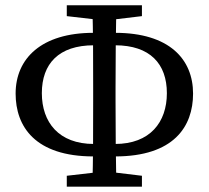

<svg xmlns="http://www.w3.org/2000/svg" viewBox="-20 -699 782 719"><path d="M38.5 -348.5C38.5 -224.8 111.8 -113.2 330.5 -113.2H361.2V-159.9H331.5C200 -159.9 136.7 -241 136.7 -350.1C136.7 -459.9 199.6 -529.4 331.4 -529.4H361.2V-576.1H330.2C135.2 -576.1 38.5 -480.2 38.5 -348.5ZM230.1 -638.6 360.3 -623.6H386L511.5 -638.6V-679.4H230.1V-638.6ZM230.1 0H511.5V-40.8L386.6 -55.8H360.6L230.1 -40.8V0ZM325.9 0H415.7C413.7 -101.1 412.7 -220.4 412.7 -319.6V-370.8C412.7 -476.9 413.7 -574.4 415.7 -679.4H325.9C328.9 -573.4 328.9 -474.9 328.9 -368.8V-319.6C328.9 -214.6 328.9 -101 325.9 0ZM380.4 -113.2H411C630.7 -113.2 703 -224.8 703 -348.5C703 -477.3 614 -576.1 411.3 -576.1H380.4V-529.4H411.1C541.9 -529.4 604.9 -459.9 604.9 -350.1C604.9 -241 541.5 -159.9 411 -159.9H380.4V-113.2Z"/></svg>

Font: Source Serif Variable
Style: Regular
Weight: 389
Designer: Frank Grießhammer
Foundry: Adobe Systems Incorporated
Version: Version 3.001;hotconv 1.0.111;makeotfexe 2.5.65597